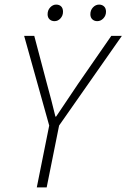

<svg xmlns="http://www.w3.org/2000/svg" viewBox="-20 -815 550 835"><path d="M140 0 194 -269 85 -659H129L184 -451Q194 -415 203 -380Q212 -345 221 -308H224Q248 -343 272 -379.5Q296 -416 320 -451L464 -659H510L237 -269L183 0ZM217 -723Q204 -723 195.5 -731Q187 -739 187 -753Q187 -771 198.5 -783Q210 -795 224 -795Q238 -795 246 -787Q254 -779 254 -764Q254 -747 243 -735Q232 -723 217 -723ZM403 -723Q390 -723 381.5 -731Q373 -739 373 -753Q373 -771 384.5 -783Q396 -795 411 -795Q424 -795 432.5 -787Q441 -779 441 -764Q441 -747 429.5 -735Q418 -723 403 -723Z"/></svg>

Font: Source Sans 3 ExtraLight Light
Style: Italic
Weight: 300
Italic angle: -11°
Version: Version 3.052;hotconv 1.1.0;makeotfexe 2.6.0